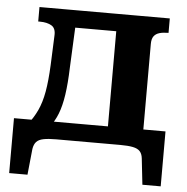

<svg xmlns="http://www.w3.org/2000/svg" viewBox="-51 -589 773 794"><g transform="rotate(5 336.0 -191.5)"><path d="M406 -29V-539H622V-479H620Q599 -479 584 -474.5Q569 -470 561 -459Q553 -448 553 -427V-29ZM192 -467V-539H472V-467ZM557 48Q555 29 545.5 18.5Q536 8 516 4Q496 0 464 0H197Q165 0 145 4Q125 8 115.5 18.5Q106 29 103 48L92 156H16V-72H645V156H569ZM148 -304 153 -426Q155 -457 136.5 -468Q118 -479 88 -479H81V-539H239L228 -300Q226 -235 219 -187.5Q212 -140 199 -107Q186 -74 166 -50H73Q98 -81 113.5 -114.5Q129 -148 137 -193Q145 -238 148 -304Z"/></g></svg>

Font: Roboto Serif SemiBold
Style: Regular
Weight: 600
Designer: Greg Gazdowicz
Foundry: Commercial Type
Version: Version 1.008